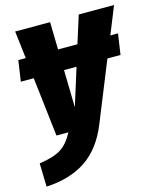

<svg xmlns="http://www.w3.org/2000/svg" viewBox="-119 -613 766 919"><g transform="rotate(-15 264.0 -154.0)"><path d="M517 -396 502 -293H437L318 1Q274 111 195 164.5Q116 218 -3 224L-6 108Q65 98 101.5 75Q138 52 165 0H106L72 -293H8L23 -396H60L44 -532H217L220 -396H316L359 -532H534L479 -396ZM284 -293H222L226 -108Z"/></g></svg>

Font: Fira Sans Condensed ExtraBold
Style: Italic
Weight: 800
Width: 3
Italic angle: -8°
Designer: bBox Type GmbH & Carrois Corporate GbR & Edenspiekermann AG
Foundry: bBox Type GmbH & Carrois Corporate GbR & Edenspiekermann AG
Version: Version 4.301